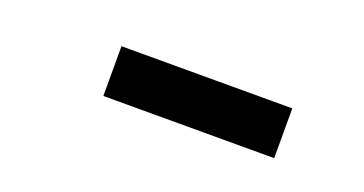

<svg xmlns="http://www.w3.org/2000/svg" viewBox="-23 -875 714 377"><g transform="rotate(20 333.5 -686.0)"><path d="M189 -738H546V-634H189Z"/></g></svg>

Font: Alfa Slab One
Style: Regular
Weight: 400
Designer: JM Sole
Foundry: JM Sole
Version: Version 1.001